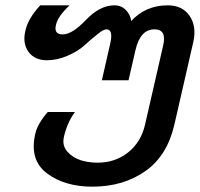

<svg xmlns="http://www.w3.org/2000/svg" viewBox="-20 -440 749 720"><path d="M609 -420Q664 -420 691 -380.5Q718 -341 705 -283L634 27Q607 144 526 201Q443 260 326 260Q223 260 156 210Q90 160 112 63Q120 25 159 -20H261Q232 20 220 72Q212 105 232 128Q252 151 283 161Q313 170 346 170Q412 170 460.5 131.5Q509 93 524 27L592 -270Q606 -330 559 -330Q506 -330 488 -252L462 -139H362L393 -275Q406 -330 379 -330Q368 -330 346 -312Q316 -288 299 -272Q273 -248 233.5 -231Q194 -214 156 -214Q110 -214 87 -245.5Q64 -277 75 -324Q85 -371 131 -420H241Q197 -379 190 -347Q181 -311 215 -311Q251 -311 303 -366Q355 -420 409 -420Q435 -420 452 -402.5Q469 -385 472 -361Q526 -420 609 -420Z"/></svg>

Font: Miedinger
Style: Bold-Italic
Weight: 700
Italic angle: -13°
Version: Version 001.000